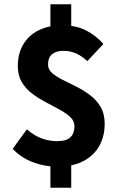

<svg xmlns="http://www.w3.org/2000/svg" viewBox="-20 -765 568 895"><path d="M246 12Q190 12 135.5 -8Q81 -28 39 -71L105 -162Q142 -131 176.5 -119Q211 -107 246 -107Q289 -107 308 -125Q327 -143 327 -176Q327 -201 308 -219Q289 -237 259 -253.5Q229 -270 195.5 -287.5Q162 -305 131.5 -327.5Q101 -350 82 -381.5Q63 -413 63 -457Q63 -515 88.5 -558Q114 -601 160.5 -624Q207 -647 270 -647Q334 -647 380.5 -623.5Q427 -600 462 -560L387 -480Q362 -504 334.5 -516Q307 -528 275 -528Q242 -528 223 -512.5Q204 -497 204 -464Q204 -441 223 -424.5Q242 -408 272 -393Q302 -378 336 -361Q370 -344 400 -321.5Q430 -299 449 -266.5Q468 -234 468 -188Q468 -130 443 -85Q418 -40 368.5 -14Q319 12 246 12ZM215 110V-48H312V110ZM215 -601V-745H312V-601Z"/></svg>

Font: Mada
Style: Bold
Weight: 700
Designer: Khaled Hosny
Version: Version 1.5